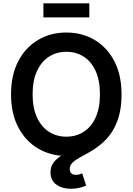

<svg xmlns="http://www.w3.org/2000/svg" viewBox="-20 -935 804 1164"><path d="M382.3 10.3Q286.6 10.3 210.7 -34.7Q134.8 -79.6 90.8 -163.3Q46.9 -247.1 46.9 -363.3Q46.9 -480.5 90.8 -564.2Q134.8 -647.9 210.7 -692.9Q286.6 -737.8 382.3 -737.8Q478 -737.8 553.7 -692.9Q629.4 -647.9 673.1 -564.2Q716.8 -480.5 716.8 -363.3Q716.8 -247.1 673.1 -163.3Q629.4 -79.6 553.7 -34.7Q478 10.3 382.3 10.3ZM382.3 -106.4Q441.4 -106.4 487.5 -136Q533.7 -165.5 559.8 -222.9Q585.9 -280.3 585.9 -363.3Q585.9 -446.8 559.8 -504.4Q533.7 -562 487.5 -591.6Q441.4 -621.1 382.3 -621.1Q322.8 -621.1 276.6 -591.3Q230.5 -561.5 204.1 -504.2Q177.7 -446.8 177.7 -363.3Q177.7 -280.3 204.1 -223.1Q230.5 -166 276.6 -136.2Q322.8 -106.4 382.3 -106.4ZM410.2 209.5Q356 209.5 321 183.6Q286.1 157.7 286.1 109.9Q286.1 72.8 307.4 47.1Q328.6 21.5 363.5 1.5Q398.4 -18.6 440.2 -38.8Q481.9 -59.1 523.4 -84.5Q564.9 -109.9 599.6 -146.2Q634.3 -182.6 655.5 -235.4Q676.8 -288.1 676.8 -363.3H716.8Q716.8 -283.7 699.7 -226.6Q682.6 -169.4 654.8 -129.4Q627 -89.4 593.5 -61.8Q560.1 -34.2 526.4 -15.1Q492.7 3.9 464.6 19.3Q436.5 34.7 419.7 51Q402.8 67.4 402.8 89.4Q402.8 106 412.1 115.5Q421.4 125 440.4 125Q451.2 125 460.7 122.3Q470.2 119.6 478.5 115.7L502 190.4Q485.4 197.8 461.4 203.6Q437.5 209.5 410.2 209.5ZM521.5 -914.6V-829.6H243.2V-914.6Z"/></svg>

Font: Inter 18pt SemiBold
Style: Regular
Weight: 600
Designer: Rasmus Andersson
Foundry: rsms
Version: Version 4.001;git-66647c0bb